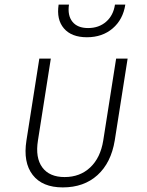

<svg xmlns="http://www.w3.org/2000/svg" viewBox="-20 -805 640 835"><path d="M253 10Q164 10 122 -44.5Q80 -99 95 -194L151 -550H201L145 -194Q133 -119 164 -77Q195 -35 261 -35Q328 -35 372.5 -77Q417 -119 429 -194L485 -550H535L479 -194Q463 -97 404 -43.5Q345 10 253 10ZM358 -643Q291 -643 258 -681.5Q225 -720 235 -785H280Q273 -738 295 -710.5Q317 -683 363 -683Q410 -683 441.5 -710.5Q473 -738 480 -785H525Q515 -720 470 -681.5Q425 -643 358 -643Z"/></svg>

Font: JetBrains Mono Thin
Style: Italic
Weight: 100
Italic angle: -9°
Monospace: yes
Designer: Philipp Nurullin, Konstantin Bulenkov
Foundry: JetBrains
Version: Version 2.305; ttfautohint (v1.8.4.7-5d5b)